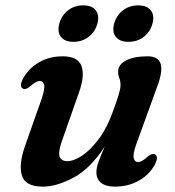

<svg xmlns="http://www.w3.org/2000/svg" viewBox="-20 -684 652 716"><path d="M557.5 -108.5Q573 -100.5 557.5 -70.5Q537.5 -33 498 -10.5Q458.5 12 408 12Q375.5 12 357.5 -1.8Q339.5 -15.5 339.5 -42Q339.5 -59.5 348.2 -82.8Q357 -106 370.5 -137.5Q316.5 -54.5 253.5 -21.2Q190.5 12 140 12Q74 12 61.5 -30Q49 -72 74 -141.5L135 -314.5Q148 -352.5 144.5 -367.2Q141 -382 128.5 -382Q115 -382 93.5 -363Q76.5 -348 65.5 -353.5Q50.5 -361.5 66 -391Q86 -428.5 125 -451.2Q164 -474 213.5 -474Q270 -474 283.5 -438.8Q297 -403.5 275.5 -342L213.5 -165.5Q197 -121 201.8 -102Q206.5 -83 231.5 -83Q255.5 -83 287 -104.2Q318.5 -125.5 349 -166.5Q379.5 -207.5 401 -268Q416.5 -310.5 423 -332.2Q429.5 -354 429.5 -367Q429.5 -381.5 425 -392.2Q420.5 -403 420.5 -417.5Q420.5 -443 450 -458.5Q479.5 -474 531.5 -474Q607.5 -474 568 -366L488.5 -147Q475 -109.5 478.8 -94.5Q482.5 -79.5 494.5 -79.5Q508.5 -79.5 529.5 -99Q546.5 -113.5 557.5 -108.5ZM254 -528Q221.5 -528 207.2 -546.5Q193 -565 201 -595.5Q209.5 -626.5 233.5 -645.2Q257.5 -664 290 -664Q323 -664 337.2 -645.2Q351.5 -626.5 343 -595.5Q335 -565.5 310.8 -546.8Q286.5 -528 254 -528ZM459 -528Q426.5 -528 412 -546.5Q397.5 -565 405.5 -595.5Q414 -626.5 438.2 -645.2Q462.5 -664 495 -664Q528 -664 542.5 -645.2Q557 -626.5 548.5 -595.5Q540.5 -565.5 516.2 -546.8Q492 -528 459 -528Z"/></svg>

Font: Fraunces 9pt S000 SemiBold
Style: Italic
Weight: 600
Italic angle: -16°
Version: Version 1.000; ttfautohint (v1.8.3)